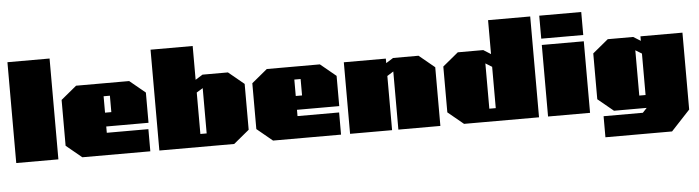

<svg xmlns="http://www.w3.org/2000/svg" viewBox="-52 -974 5086 1398"><g transform="rotate(-5 2490.5 -275.0)"><path d="M33 0V-737H341V0Z M516 0 402 -94V-429L516 -523H904L1018 -429V-208H709V-162H1013V0ZM709 -309H755V-429H709Z M1079 0V-737H1387V-490L1440 -523H1626L1740 -429V-94L1626 0ZM1387 -94H1433V-425L1387 -397Z M1910 0 1796 -94V-429L1910 -523H2298L2412 -429V-208H2103V-162H2407V0ZM2103 -309H2149V-429H2103Z M2473 0V-523H2780V-490L2833 -523H3019L3133 -429V0H2826V-425L2780 -396V0Z M3306 0 3192 -94V-429L3306 -523H3492L3546 -489V-737H3854V0ZM3499 -94H3546V-396L3499 -425Z M3920 -569V-737H4227V-569ZM3920 0V-523H4227V0Z M4323 187V33H4610L4641 0H4402L4288 -94V-429L4402 -523H4588L4641 -490V-523H4948V39L4810 187ZM4595 -94H4641V-397L4595 -425Z"/></g></svg>

Font: Tomorrow Black
Style: Regular
Weight: 900
Designer: Tony de Marco, Monica Rizzolli
Foundry: Just in Type
Version: Version 2.002